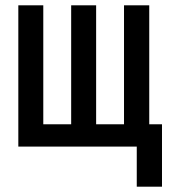

<svg xmlns="http://www.w3.org/2000/svg" viewBox="-20 -552 640 723"><path d="M49 0V-532H143V-84H248V-532H342V-84H447V-532H542V-84H590V151H495V0Z"/></svg>

Font: Geist Mono Medium
Style: Regular
Weight: 500
Monospace: yes
Designer: Basement.studio, Andrés Briganti, Mateo Zaragoza
Foundry: Basement.studio, Vercel, Andrés Briganti, Guido Ferreyra, Mateo Zaragoza
Version: Version 1.500; ttfautohint (v1.8.4.7-5d5b)